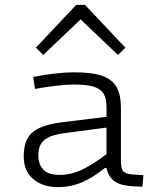

<svg xmlns="http://www.w3.org/2000/svg" viewBox="-20 -761 654 786"><path d="M223 -45Q254 -45 282.5 -53.5Q311 -62 346 -82.5Q381 -103 428 -139L416 -73H409Q361 -34 315 -14.5Q269 5 216 5Q155 5 116 -28Q77 -61 77 -122Q77 -166 92.5 -194Q108 -222 143.5 -238Q179 -254 238 -261L442 -286V-242L244 -216Q199 -210 176 -197.5Q153 -185 145 -167Q137 -149 137 -126Q137 -87 158 -66Q179 -45 223 -45ZM475 -102Q475 -71 484.5 -60Q494 -49 522 -47L567 -44L563 3L531 2Q478 0 451.5 -17Q425 -34 416 -73V-89V-322Q416 -357 404.5 -377Q393 -397 364 -406Q335 -415 282 -415Q253 -415 210 -410Q167 -405 123 -397L116 -446Q160 -455 204.5 -460Q249 -465 284 -465Q358 -465 399.5 -450Q441 -435 458 -403Q475 -371 475 -319ZM127 -566 292 -741H319L323 -694L157 -536ZM493 -566 463 -536 297 -694 301 -741H328Z"/></svg>

Font: Intel One Mono Light
Style: Regular
Weight: 300
Monospace: yes
Designer: Fred Shallcrass
Foundry: Frere-Jones Type LLC
Version: Version 1.004